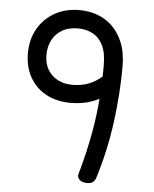

<svg xmlns="http://www.w3.org/2000/svg" viewBox="-54 -813 696 867"><g transform="rotate(5 293.5 -379.5)"><path d="M374 8Q350 8 338.5 -3.5Q327 -15 331 -29Q344 -74 356.5 -126.5Q369 -179 379.5 -240.5Q390 -302 396 -373.5Q402 -445 402 -528Q402 -586 384.5 -620Q367 -654 337.5 -669Q308 -684 273 -684Q229 -684 199.5 -666.5Q170 -649 155 -619Q140 -589 140 -553Q140 -495 176 -461.5Q212 -428 268 -428Q309 -428 341.5 -440.5Q374 -453 402 -478Q407 -481 413 -484Q419 -487 426 -487Q443 -487 454.5 -476Q466 -465 466 -448Q466 -437 461 -427.5Q456 -418 448 -412Q411 -379 366 -362.5Q321 -346 268 -346Q205 -346 157 -371.5Q109 -397 82.5 -444Q56 -491 56 -553Q56 -615 83 -663Q110 -711 158.5 -739Q207 -767 273 -767Q311 -767 349 -754.5Q387 -742 418 -713.5Q449 -685 468 -639.5Q487 -594 487 -528Q487 -407 469.5 -276Q452 -145 413 -20Q409 -7 400 0.5Q391 8 374 8Z"/></g></svg>

Font: Playpen Sans Deva
Style: Regular
Weight: 400
Designer: Pooja Saxena, Gunjan Panchal, Laura Meseguer, Veronika Burian, José Scaglione
Foundry: TypeTogether
Version: Version 2.000